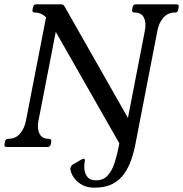

<svg xmlns="http://www.w3.org/2000/svg" viewBox="-34 -680 846 888"><path d="M593 -17Q586 21 573.6 57.5Q561.2 94 540.5 123.5Q519.8 153 486.5 170.5Q453.2 188 403.2 188Q371.5 188 349.5 176.8Q327.5 165.5 314.1 149.6Q300.8 133.8 295.6 119Q290.5 104.2 291.5 98.2Q292.5 94 295.1 88.8Q297.8 83.5 303.8 80.2L344 57Q349.8 54 352 54Q361 54 358 67Q354 88.8 357.2 108.6Q360.5 128.5 372.9 141.2Q385.2 154 410.2 154Q443.8 154 463.9 131.8Q484 109.5 495.4 74.8Q506.8 40 513.8 4L517.8 -17ZM782 -660Q795 -660 792.2 -647L790.2 -635Q788 -622 775 -622Q742.2 -622 721.8 -598.5Q701.2 -575 694.2 -539L592.2 -13Q590 0 577 0H537Q527 0 523 -8L202.5 -570.2L236 -595L143.8 -121Q137 -86 148.5 -62Q160 -38 192 -38Q205 -38 203 -25L201 -13Q198 0 185 0H-2Q-16 0 -13 -13L-11 -25Q-9 -38 5 -38Q38 -38 58.5 -62Q79 -86 85.8 -121L179 -600Q156.2 -622 127 -622Q114 -622 116.2 -635L119 -647Q121 -660 134 -660H249.5Q258.5 -660 263.5 -652L589 -79.5L546.2 -75.5L636.2 -539Q643.2 -575 631.6 -598.5Q620 -622 588 -622Q575 -622 577.2 -635L579.2 -647Q582 -660 595 -660Z"/></svg>

Font: Young Serif Light
Style: Italic
Weight: 300
Italic angle: -10.979°
Designer: Bastien Sozeau
Foundry: NBR — Bastien Sozeau
Version: Version 5.001